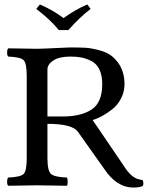

<svg xmlns="http://www.w3.org/2000/svg" viewBox="-20 -832 680 862"><path d="M296 -578Q246 -578 219.5 -560.5Q193 -543 193 -520V-309H261Q344 -309 391.5 -340.5Q439 -372 439 -454Q439 -494 426 -520.5Q413 -547 389.5 -558.5Q366 -570 345 -574Q324 -578 296 -578ZM193 -122Q193 -65 209 -51Q225 -37 280 -35Q284 -30 284 -16Q284 -2 280 2Q188 0 147 0Q106 0 17 2Q12 -2 12 -16Q12 -30 17 -35Q72 -37 86 -51Q100 -65 100 -122V-491Q100 -548 86 -562Q72 -576 17 -578Q12 -582 12 -596Q12 -610 17 -615Q104 -613 146 -613Q167 -613 225.5 -616Q284 -619 295 -619Q339 -619 364.5 -617.5Q390 -616 427.5 -606Q465 -596 487 -576Q539 -530 539 -455Q539 -420 523.5 -390Q508 -360 483.5 -341Q459 -322 437.5 -310.5Q416 -299 396 -293L532 -93Q553 -59 573 -42.5Q593 -26 620 -24Q627 -10 621 3Q607 10 579 10Q503 10 447 -75L330 -240Q305 -276 193 -276ZM244 -697Q208 -742 143 -792L159 -812Q219 -786 265 -751Q322 -791 372 -812L387 -792Q337 -754 287 -697Z"/></svg>

Font: Libertinus Mono
Style: Regular
Weight: 400
Designer: Philipp H. Poll
Foundry: Khaled Hosny
Version: Version 6.7